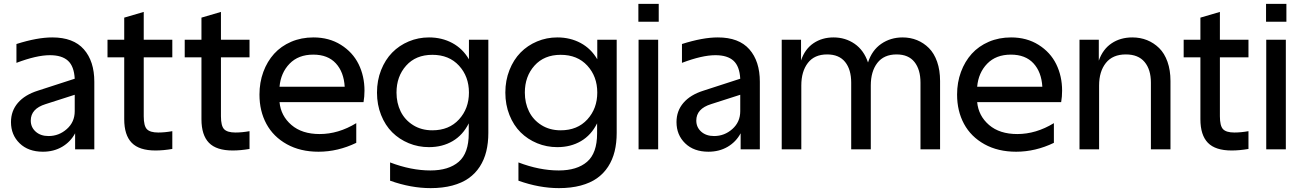

<svg xmlns="http://www.w3.org/2000/svg" viewBox="-20 -763 6647 981"><path d="M36.1 -139.2Q36.1 -196.3 71.5 -237.5Q106.9 -278.8 173.8 -299.8L361.8 -360.8Q358.4 -424.3 327.4 -452.6Q296.4 -481 234.9 -481Q167 -481 64 -441.9V-538.1Q169.9 -571.8 247.1 -571.8Q355 -571.8 408.4 -511Q461.9 -450.2 461.9 -345.2V0H363.8V-82Q340.3 -38.1 297.4 -12.9Q254.4 12.2 199.2 12.2Q124.5 12.2 80.3 -30.8Q36.1 -73.7 36.1 -139.2ZM137.2 -147Q137.2 -112.8 162.4 -90.3Q187.5 -67.9 228 -67.9Q281.2 -67.9 321.5 -103.8Q361.8 -139.6 361.8 -194.8V-278.8L212.9 -231Q137.2 -207.5 137.2 -147Z M774.4 5.9Q691.4 5.9 653.1 -33.4Q614.7 -72.8 614.7 -153.8V-470.2H529.3V-560.1H614.7V-672.9L714.4 -702.1V-560.1H860.4V-470.2H714.4V-168.9Q714.4 -119.6 730.7 -102.8Q747.1 -85.9 788.6 -85.9Q821.8 -85.9 860.4 -92.8V-2Q814.5 5.9 774.4 5.9Z M1168.9 5.9Q1085.9 5.9 1047.6 -33.4Q1009.3 -72.8 1009.3 -153.8V-470.2H923.8V-560.1H1009.3V-672.9L1108.9 -702.1V-560.1H1254.9V-470.2H1108.9V-168.9Q1108.9 -119.6 1125.2 -102.8Q1141.6 -85.9 1183.1 -85.9Q1216.3 -85.9 1254.9 -92.8V-2Q1209 5.9 1168.9 5.9Z M1607.4 12.2Q1514.6 12.2 1445.6 -26.1Q1376.5 -64.5 1341.1 -130.1Q1305.7 -195.8 1305.7 -279.8Q1305.7 -341.8 1325.4 -395.5Q1345.2 -449.2 1380.6 -488.3Q1416 -527.3 1467.8 -549.6Q1519.5 -571.8 1581.5 -571.8Q1661.6 -571.8 1721.9 -533.9Q1782.2 -496.1 1812.3 -435.1Q1842.3 -374 1842.3 -299.8Q1842.3 -269.5 1837.4 -241.2H1408.2Q1415 -170.9 1469 -124.5Q1522.9 -78.1 1613.3 -78.1Q1709 -78.1 1800.3 -133.8V-33.2Q1706.1 12.2 1607.4 12.2ZM1408.2 -319.8H1741.2Q1736.8 -395 1695.8 -439.5Q1654.8 -483.9 1580.6 -483.9Q1504.4 -483.9 1459.5 -437.5Q1414.6 -391.1 1408.2 -319.8Z M2475.1 -84Q2475.1 -32.7 2464.6 10.3Q2454.1 53.2 2431.4 88.4Q2408.7 123.5 2374.5 147.7Q2340.3 171.9 2291 185.1Q2241.7 198.2 2180.2 198.2Q2079.6 198.2 1973.1 160.2V66.9Q2080.6 107.9 2179.2 107.9Q2272.5 107.9 2323.7 63.7Q2375 19.5 2375 -81.1V-132.8Q2345.2 -72.8 2292.7 -42Q2240.2 -11.2 2171.9 -11.2Q2117.2 -11.2 2068.6 -31.2Q2020 -51.3 1984.1 -86.9Q1948.2 -122.6 1927.2 -175.3Q1906.2 -228 1906.2 -290Q1906.2 -352.1 1927.2 -405Q1948.2 -458 1983.9 -494.4Q2019.5 -530.8 2068.4 -551.3Q2117.2 -571.8 2171.9 -571.8Q2237.8 -571.8 2291 -543.2Q2344.2 -514.6 2376 -460V-560.1H2475.1ZM2005.9 -290Q2005.9 -236.8 2027.1 -193.6Q2048.3 -150.4 2090.6 -123.8Q2132.8 -97.2 2189 -97.2Q2274.4 -97.2 2325.2 -152.8Q2376 -208.5 2376 -290Q2376 -372.1 2325.2 -427.5Q2274.4 -482.9 2189 -482.9Q2104.5 -482.9 2055.2 -427.7Q2005.9 -372.6 2005.9 -290Z M3130.9 -84Q3130.9 -32.7 3120.4 10.3Q3109.9 53.2 3087.2 88.4Q3064.5 123.5 3030.3 147.7Q2996.1 171.9 2946.8 185.1Q2897.5 198.2 2835.9 198.2Q2735.4 198.2 2628.9 160.2V66.9Q2736.3 107.9 2835 107.9Q2928.2 107.9 2979.5 63.7Q3030.8 19.5 3030.8 -81.1V-132.8Q3001 -72.8 2948.5 -42Q2896 -11.2 2827.6 -11.2Q2772.9 -11.2 2724.4 -31.2Q2675.8 -51.3 2639.9 -86.9Q2604 -122.6 2583 -175.3Q2562 -228 2562 -290Q2562 -352.1 2583 -405Q2604 -458 2639.6 -494.4Q2675.3 -530.8 2724.1 -551.3Q2772.9 -571.8 2827.6 -571.8Q2893.6 -571.8 2946.8 -543.2Q3000 -514.6 3031.7 -460V-560.1H3130.9ZM2661.6 -290Q2661.6 -236.8 2682.9 -193.6Q2704.1 -150.4 2746.3 -123.8Q2788.6 -97.2 2844.7 -97.2Q2930.2 -97.2 2981 -152.8Q3031.7 -208.5 3031.7 -290Q3031.7 -372.1 2981 -427.5Q2930.2 -482.9 2844.7 -482.9Q2760.3 -482.9 2710.9 -427.7Q2661.6 -372.6 2661.6 -290Z M3242.7 -560.1H3342.8V0H3242.7ZM3241.7 -651.9V-743.2H3345.7V-651.9Z M3436.5 -139.2Q3436.5 -196.3 3471.9 -237.5Q3507.3 -278.8 3574.2 -299.8L3762.2 -360.8Q3758.8 -424.3 3727.8 -452.6Q3696.8 -481 3635.3 -481Q3567.4 -481 3464.4 -441.9V-538.1Q3570.3 -571.8 3647.5 -571.8Q3755.4 -571.8 3808.8 -511Q3862.3 -450.2 3862.3 -345.2V0H3764.2V-82Q3740.7 -38.1 3697.8 -12.9Q3654.8 12.2 3599.6 12.2Q3524.9 12.2 3480.7 -30.8Q3436.5 -73.7 3436.5 -139.2ZM3537.6 -147Q3537.6 -112.8 3562.7 -90.3Q3587.9 -67.9 3628.4 -67.9Q3681.6 -67.9 3721.9 -103.8Q3762.2 -139.6 3762.2 -194.8V-278.8L3613.3 -231Q3537.6 -207.5 3537.6 -147Z M3974.1 -560.1H4072.8V-454.1Q4092.3 -512.2 4136.2 -542Q4180.2 -571.8 4238.8 -571.8Q4299.3 -571.8 4346.7 -539.1Q4394 -506.3 4415 -443.8Q4435.1 -506.3 4482.7 -539.1Q4530.3 -571.8 4591.8 -571.8Q4631.3 -571.8 4665.5 -557.9Q4699.7 -543.9 4726.3 -517.3Q4752.9 -490.7 4768.1 -447.5Q4783.2 -404.3 4783.2 -349.1V0H4683.1V-340.8Q4683.1 -407.7 4652.3 -446.3Q4621.6 -484.9 4561 -484.9Q4496.1 -484.9 4462.6 -441.4Q4429.2 -397.9 4429.2 -326.2V0H4329.1V-340.8Q4329.1 -407.7 4298.1 -446.3Q4267.1 -484.9 4206.1 -484.9Q4141.1 -484.9 4107.7 -441.4Q4074.2 -397.9 4074.2 -326.2V0H3974.1Z M5171.9 12.2Q5079.1 12.2 5010 -26.1Q4940.9 -64.5 4905.5 -130.1Q4870.1 -195.8 4870.1 -279.8Q4870.1 -341.8 4889.9 -395.5Q4909.7 -449.2 4945.1 -488.3Q4980.5 -527.3 5032.2 -549.6Q5084 -571.8 5146 -571.8Q5226.1 -571.8 5286.4 -533.9Q5346.7 -496.1 5376.7 -435.1Q5406.7 -374 5406.7 -299.8Q5406.7 -269.5 5401.9 -241.2H4972.7Q4979.5 -170.9 5033.4 -124.5Q5087.4 -78.1 5177.7 -78.1Q5273.4 -78.1 5364.7 -133.8V-33.2Q5270.5 12.2 5171.9 12.2ZM4972.7 -319.8H5305.7Q5301.3 -395 5260.3 -439.5Q5219.2 -483.9 5145 -483.9Q5068.8 -483.9 5023.9 -437.5Q4979 -391.1 4972.7 -319.8Z M5495.6 -560.1H5594.2V-453.1Q5614.7 -511.7 5659.7 -541.7Q5704.6 -571.8 5765.6 -571.8Q5806.2 -571.8 5840.8 -557.9Q5875.5 -543.9 5902.6 -517.3Q5929.7 -490.7 5945.1 -447.5Q5960.4 -404.3 5960.4 -349.1V0H5860.4V-340.8Q5860.4 -407.7 5828.1 -446.3Q5795.9 -484.9 5732.4 -484.9Q5665 -484.9 5630.4 -441.4Q5595.7 -397.9 5595.7 -326.2V0H5495.6Z M6272.9 5.9Q6189.9 5.9 6151.6 -33.4Q6113.3 -72.8 6113.3 -153.8V-470.2H6027.8V-560.1H6113.3V-672.9L6212.9 -702.1V-560.1H6358.9V-470.2H6212.9V-168.9Q6212.9 -119.6 6229.2 -102.8Q6245.6 -85.9 6287.1 -85.9Q6320.3 -85.9 6358.9 -92.8V-2Q6313 5.9 6272.9 5.9Z M6449.7 -560.1H6549.8V0H6449.7ZM6448.7 -651.9V-743.2H6552.7V-651.9Z"/></svg>

Font: TASA Explorer Medium
Style: Regular
Weight: 500
Designer: Weizhong Zhang
Foundry: Local Remote
Version: Version 1.000;Glyphs 3.1.2 (3151)